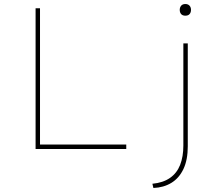

<svg xmlns="http://www.w3.org/2000/svg" viewBox="-20 -741 1097 955"><path d="M157 0V-700H179V-22H608V0ZM743 194 738 173Q791 168 825.5 144Q860 120 876 79Q892 38 892 -17V-525H914V-13Q914 54 892.5 99.5Q871 145 832.5 168.5Q794 192 743 194ZM902 -663Q888 -663 881 -671Q874 -679 874 -692Q874 -704 881 -712.5Q888 -721 902 -721Q915 -721 922.5 -713Q930 -705 930 -692Q930 -679 923 -671Q916 -663 902 -663Z"/></svg>

Font: Lexend Giga Thin
Style: Regular
Weight: 250
Version: Version 1.007